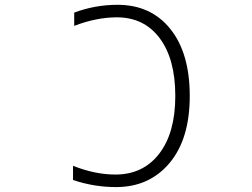

<svg xmlns="http://www.w3.org/2000/svg" viewBox="-20 -761 1040 792"><path d="M281.2 -77.1Q372.1 -41 456.1 -41Q570.3 -41 636.7 -127Q703.1 -212.9 703.1 -365.2Q703.1 -517.6 638.7 -603.5Q574.2 -689.5 461.9 -689.5Q377.9 -689.5 286.1 -654.3V-709Q372.1 -741.2 464.8 -741.2Q602.5 -741.2 682.6 -641.6Q762.7 -542 762.7 -365.2Q762.7 -187.5 679.2 -88.4Q595.7 10.7 459 10.7Q367.2 10.7 281.2 -18.6Z"/></svg>

Font: Gen Shin Gothic Monospace Light
Style: Regular
Weight: 300
Designer: [Source Han Sans]
Ryoko NISHIZUKA  (kana & ideographs); Paul D. Hunt (Latin, Greek & Cyrillic); Wenlong ZHANG  (bopomofo
Version: Version 1.002.20150607